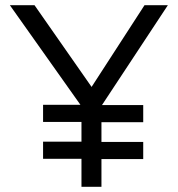

<svg xmlns="http://www.w3.org/2000/svg" viewBox="-20 -720 685 740"><path d="M294 0V-108H146V-174H294V-250H146V-316H290L18 -700H113L333 -385L537 -700H627L373 -315H532V-249H371V-173H532V-107H371V0Z"/></svg>

Font: Our Lexend Light
Style: Regular
Weight: 300
Designer: Bonnie Shaver-Troup, Thomas Jockin
Foundry: Lexend
Version: Version 1.007